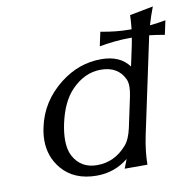

<svg xmlns="http://www.w3.org/2000/svg" viewBox="-84 -842 951 938"><g transform="rotate(-10 391.5 -373.5)"><path d="M574.2 0Q574.2 0 461.4 0Q470.7 -22 479 -45.4Q410.6 9.8 322.3 9.8Q210 9.8 148.9 -62.5Q98.6 -122.6 98.6 -203.6Q98.6 -234.4 106 -268.6Q132.3 -393.1 236.8 -474.6Q329.1 -546.9 440.4 -546.9Q534.2 -546.9 578.6 -486.3L600.6 -589.8Q604 -606.9 606.9 -624.5H595.2Q526.9 -624.5 445.3 -609.9L460.4 -679.7Q536.1 -665 604 -665H612.8Q616.7 -699.2 617.7 -734.4L734.4 -756.8Q716.8 -710.9 704.6 -668.5Q742.2 -671.9 783.2 -679.7L768.1 -609.9Q729 -617.2 692.4 -621.1L590.8 -143.6Q574.7 -66.4 574.2 0ZM333 -40.5Q418.5 -40.5 479 -108.9Q503.9 -136.7 516.1 -192.9L548.3 -344.2Q553.7 -370.6 553.7 -390.6Q553.7 -413.1 546.9 -428.2Q515.1 -496.6 429.7 -496.6Q348.6 -496.6 283.2 -428.2Q230.5 -373 208 -268.6Q198.7 -224.6 198.7 -187.5Q198.7 -140.1 215.3 -108.9Q252 -40.5 333 -40.5Z"/></g></svg>

Font: Classica
Style: Book Oblique
Weight: 400
Italic angle: -12°
Designer: Wojciech Kalinowski "wmk69" (wmk69@o2.pl)
Foundry: Wojciech Kalinowski "wmk69" (wmk69@o2.pl)
Version: Version 2.1.1; 2021-05-14